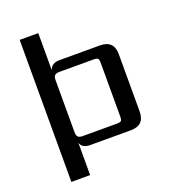

<svg xmlns="http://www.w3.org/2000/svg" viewBox="-145 -779 924 1029"><g transform="rotate(-20 317.0 -264.0)"><path d="M451 -100V-404Q451 -424 445.5 -429.5Q440 -435 420 -435H227Q208 -435 200 -427.5Q192 -420 192 -401V-103Q192 -84 200 -76.5Q208 -69 227 -69H420Q440 -69 445.5 -74.5Q451 -80 451 -100ZM247 -494H479Q558 -494 558 -415V-89Q558 -10 479 -10H247Q203 -10 192 -43V141H85V-669H191V-458Q203 -494 247 -494Z"/></g></svg>

Font: Sarpanch Medium
Style: Regular
Weight: 500
Designer: Manushi Parikh (Devanagari and Latin), Jyotish Sonowal (Devanagari)
Foundry: Indian Type Foundry
Version: Version 2.004;PS 1.0;hotconv 1.0.78;makeotf.lib2.5.61930; tt